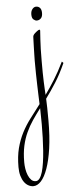

<svg xmlns="http://www.w3.org/2000/svg" viewBox="-156 -383 362 884"><g transform="rotate(-5 25.0 59.0)"><path d="M-99.1 377Q-99.1 327.6 -89.4 289.8Q-79.6 252 -63 219.7Q-46.4 187.5 -24.2 158.2Q-2 128.9 22.9 96.2Q22 72.8 21.2 51.3Q20.5 29.8 19.8 6.3Q19 -17.1 18.6 -43.9Q18.1 -70.8 18.1 -105Q18.1 -114.7 18.6 -132.3Q19 -149.9 19.5 -167.2Q20 -184.6 20.5 -198Q21 -211.4 21 -212.9Q21 -217.8 22.7 -221.2Q24.4 -224.6 25.9 -226.1Q27.3 -228 30.8 -231.2Q34.2 -234.4 38.3 -237.5Q42.5 -240.7 45.9 -242.9Q49.3 -245.1 50.8 -245.1Q54.2 -245.1 54.7 -243.2Q55.2 -241.2 55.2 -240.2Q55.2 -239.3 54.4 -228.8Q53.7 -218.3 52.5 -199.7Q51.3 -181.2 50.5 -155.8Q49.8 -130.4 49.8 -100.1Q49.8 -69.8 50 -46.9Q50.3 -23.9 51 -5.9Q51.8 12.2 52.5 27.1Q53.2 42 54.2 56.2Q76.2 25.9 98.1 -9.3Q120.1 -44.4 142.1 -89.8L148.9 -83Q126.5 -32.7 102.5 4.9Q78.6 42.5 55.2 74.2Q56.2 93.8 56.6 116.9Q57.1 140.1 57.1 174.8Q57.1 248.5 49.1 304Q41 359.4 27.8 396.2Q14.6 433.1 -2.4 451.7Q-19.5 470.2 -38.1 470.2Q-49.8 470.2 -61 464.1Q-72.3 458 -80.6 446.3Q-88.9 434.6 -94 417.2Q-99.1 399.9 -99.1 377ZM24.9 189.9Q24.9 168 24.4 149.9Q23.9 131.8 23.9 115.2Q3.9 141.6 -13.2 166.7Q-30.3 191.9 -43.2 220Q-56.2 248 -63.5 281.2Q-70.8 314.5 -70.8 356.9Q-70.8 371.1 -68.4 387.2Q-65.9 403.3 -60.3 417Q-54.7 430.7 -46.1 439.5Q-37.6 448.2 -24.9 448.2Q-15.1 448.2 -7.3 437.7Q0.5 427.2 5.9 408.9Q11.2 390.6 14.9 365.7Q18.6 340.8 20.8 312Q22.9 283.2 23.9 252.2Q24.9 221.2 24.9 189.9ZM45.9 -352.1Q57.1 -352.1 64 -344.2Q70.8 -336.4 70.8 -320.8Q70.8 -303.7 62.7 -295.9Q54.7 -288.1 43.9 -288.1Q36.6 -288.1 28.8 -294.7Q21 -301.3 21 -317.9Q21 -333.5 28.6 -342.8Q36.1 -352.1 45.9 -352.1Z"/></g></svg>

Font: Stalemate
Style: Regular
Weight: 400
Designer: Astigmatic (AOETI)
Foundry: Astigmatic (AOETI)
Version: Version 001.000